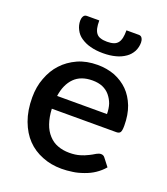

<svg xmlns="http://www.w3.org/2000/svg" viewBox="-134 -814 799 917"><g transform="rotate(20 265.5 -356.0)"><path d="M146.5 -312.5H399.9Q399.9 -339.4 392.6 -362.8Q384.8 -384.8 369.6 -403.3Q355 -420.9 332.5 -430.7Q310.5 -439.9 280.8 -439.9Q222.2 -439.9 189 -406.7Q155.3 -373 146.5 -312.5ZM471.2 -246.6H143.6Q145.5 -204.6 157.2 -171.4Q168 -140.1 188 -118.7Q208 -96.7 233.9 -87.4Q260.3 -77.1 293.5 -77.1Q324.7 -77.1 348.1 -84.5Q366.2 -89.4 388.2 -100.6Q399.4 -106 417 -116.7Q429.2 -123.5 439 -123.5Q451.7 -123.5 459 -113.3L489.3 -74.2Q471.2 -52.7 446.3 -36.1Q423.8 -21 395.5 -11.2Q364.3 0 339.8 2.9Q311.5 7.3 284.7 7.3Q230.5 7.3 186.5 -10.7Q140.1 -28.8 107.9 -62.5Q75.7 -95.7 56.2 -147.9Q37.1 -199.2 37.1 -265.6Q37.1 -320.3 54.2 -364.3Q71.8 -412.1 102.1 -444.3Q132.3 -477.5 178.2 -498.5Q221.7 -518.1 278.8 -518.1Q325.2 -518.1 366.2 -502.9Q406.7 -486.3 435.1 -458Q463.4 -429.7 480.5 -386.2Q496.6 -343.8 496.6 -288.6Q496.6 -263.2 491.2 -254.9Q485.8 -246.6 471.2 -246.6ZM281.7 -637.2Q301.3 -637.2 314.5 -641.6Q327.1 -645.5 335.4 -655.3Q343.3 -664.6 347.2 -681.2Q350.6 -696.3 350.6 -720.2H413.6Q425.3 -720.2 430.7 -710.4Q436 -700.7 436 -689Q436 -665 425.3 -643.6Q413.6 -622.1 394.5 -608.9Q372.1 -593.3 346.2 -586.9Q317.9 -579.1 281.7 -579.1Q245.1 -579.1 217.3 -586.9Q191.4 -593.3 168.5 -608.9Q148.9 -622.1 138.2 -643.6Q127 -664.6 127 -689Q127 -700.7 132.3 -710.4Q137.7 -720.2 149.4 -720.2H212.4Q212.4 -696.3 215.8 -681.2Q219.7 -664.6 227.5 -655.3Q235.8 -645 249 -641.6Q261.7 -637.2 281.7 -637.2Z"/></g></svg>

Font: Lato-SemiBold
Style: Regular
Weight: 500
Designer: Lukasz Dziedzic with Adam Twardoch and Botio Nikoltchev
Foundry: tyPoland Lukasz Dziedzic
Version: ""